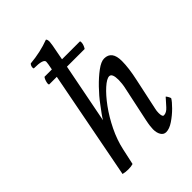

<svg xmlns="http://www.w3.org/2000/svg" viewBox="-199 -762 861 861"><g transform="rotate(-45 231.5 -331.5)"><path d="M339.8 5.9Q324.2 5.9 315.4 -8.3Q306.6 -22.5 306.6 -44.9Q306.6 -52.7 308.1 -65.4Q309.6 -78.1 313.5 -96.7L347.7 -257.8Q351.6 -274.4 353 -287.6Q354.5 -300.8 354.5 -310.5Q354.5 -352.5 335.9 -352.5Q320.3 -352.5 293 -328.1Q265.6 -303.7 236.3 -263.7Q207 -223.6 183.1 -174.8Q159.2 -126 148.4 -76.2L131.8 0Q120.1 3.9 101.6 3.9Q83 3.9 68.4 0L168 -516.6H120.1Q118.2 -516.6 117.7 -521Q117.2 -525.4 118.2 -529.3Q121.1 -544.9 128.9 -555.7H175.8Q182.6 -589.8 182.6 -597.7Q182.6 -616.2 123 -616.2Q120.1 -616.2 120.1 -622.1Q120.1 -633.8 127.9 -641.6Q194.3 -647.5 251 -668.9Q256.8 -666 256.8 -650.4Q256.8 -646.5 253.9 -628.4Q251 -610.4 244.1 -577.1L240.2 -555.7H352.5Q356.4 -555.7 355.5 -545.9Q354.5 -532.2 344.7 -516.6H232.4L176.8 -232.4Q181.6 -241.2 192.4 -256.3Q203.1 -271.5 219.7 -293Q241.2 -322.3 270.5 -352.5Q299.8 -382.8 328.1 -403.8Q356.4 -424.8 376 -424.8Q424.8 -424.8 424.8 -360.4Q424.8 -338.9 421.4 -312Q418 -285.2 411.1 -253.9L378.9 -103.5Q376 -91.8 376 -79.1Q376 -54.7 385.7 -54.7Q402.3 -54.7 418.5 -72.8Q434.6 -90.8 444.3 -101.6L450.2 -108.4Q452.1 -108.4 457.5 -99.1Q462.9 -89.8 462.9 -85.9Q455.1 -72.3 433.1 -50.3Q411.1 -28.3 385.7 -11.2Q360.4 5.9 339.8 5.9Z"/></g></svg>

Font: Crimson Text
Style: Italic
Weight: 400
Italic angle: -11°
Designer: Sebastian Kosch
Foundry: Sebastian Kosch
Version: Version 1.100; ttfautohint (v1.8.4)